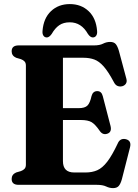

<svg xmlns="http://www.w3.org/2000/svg" viewBox="-20 -928 692 964"><path d="M38.5 -670.5Q38.5 -700 73.5 -700H451.5Q480.5 -700 497.5 -708.8Q514.5 -717.5 533 -717.5Q551.5 -717.5 560.8 -707Q570 -696.5 577 -672.5L614.5 -532.5Q618.5 -518 612.2 -508.2Q606 -498.5 593.5 -495Q580.5 -492 569.5 -496.8Q558.5 -501.5 551 -517Q523.5 -568.5 500.5 -594.5Q477.5 -620.5 453.5 -629.2Q429.5 -638 399 -638H296V-385H375Q406 -385 419 -398Q432 -411 439.5 -445.5Q446 -470 467.5 -470.5Q489.5 -471 496 -445.5L535 -295.5Q542.5 -264.5 518.5 -256.5Q496 -249 481 -270.5Q458.5 -303.5 440 -314.5Q421.5 -325.5 385.5 -325.5H296V-119Q296 -62 352.5 -62H409.5Q442.5 -62 468.2 -73.2Q494 -84.5 518.2 -115.8Q542.5 -147 571 -207.5Q582.5 -235 610.5 -229.5Q642 -222.5 632.5 -187L592 -28.5Q585.5 -5 576 5.8Q566.5 16.5 547.5 16.5Q530 16.5 512.8 8.2Q495.5 0 466 0H73.5Q38.5 0 38.5 -29.5Q38.5 -52 61 -62L85 -69Q97 -73.5 103.5 -80.8Q110 -88 110 -101.5V-598.5Q110 -612 103.5 -619.2Q97 -626.5 85 -631L61 -638Q38.5 -648 38.5 -670.5ZM330.5 -816Q298.5 -816 277.2 -801.2Q256 -786.5 239.5 -757.5Q227 -740 215 -740Q204 -740 198 -749Q192 -758 193.5 -773Q198.5 -836.5 236 -872Q273.5 -907.5 330.5 -907.5Q387.5 -907.5 425 -872Q462.5 -836.5 467.5 -773Q469 -758 463 -749Q457 -740 446 -740Q433.5 -740 421.5 -757.5Q388.5 -816 330.5 -816Z"/></svg>

Font: Fraunces 72pt S050
Style: Bold
Weight: 700
Version: Version 1.000; ttfautohint (v1.8.3)